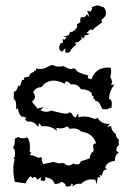

<svg xmlns="http://www.w3.org/2000/svg" viewBox="-20 -685 484 716"><path d="M249.5 11.2 251.5 4.4Q251.5 0.5 247.1 0.5L245.1 1L246.1 3.9Q246.1 10.7 226.1 10.7Q223.6 -4.4 207 -6.8Q204.1 1 183.6 1Q179.2 -19.5 147.9 -24.4L149.4 -17.1Q149.4 -10.3 141.6 -10.3L130.9 -12.2L134.3 -24.4L118.2 -14.6Q115.2 -24.9 109.4 -24.9Q105 -24.9 100.1 -20.5L94.7 -28.3Q82.5 -19 75.7 -1L35.6 -6.8Q29.8 -29.8 29.8 -51.3Q29.8 -75.2 34.7 -89.4L30.8 -96.7L35.6 -100.6L36.1 -112.3Q36.1 -130.9 29.3 -131.8V-137.7Q35.6 -141.1 35.6 -168.9Q42.5 -168.9 46.4 -174.8Q54.7 -169.4 64.5 -169.4Q75.7 -169.4 82 -172.9Q91.8 -160.2 91.8 -135.3L90.8 -118.2L96.7 -116.2L90.8 -106.4Q107.4 -106.4 124.5 -95.2L129.9 -99.6L137.2 -94.7L135.7 -88.9Q135.7 -82 141.6 -73.2L179.7 -81.1L200.2 -75.7L211.9 -77.1Q218.8 -77.1 223.9 -72.5Q229 -67.9 235.8 -67.9Q243.2 -67.9 253.4 -75.2Q259.8 -71.8 267.6 -71.8Q278.3 -71.8 281.2 -83L314.9 -94.7Q314.9 -111.8 329.6 -122.1L327.1 -138.7Q327.1 -149.9 334.5 -149.9L338.4 -149.4Q328.6 -187 283.2 -194.3Q271.5 -206.1 254.9 -206.1Q244.1 -206.1 240.7 -204.1L230.5 -213.9Q219.7 -206.1 205.1 -206.1L189.9 -208L192.4 -197.3Q170.4 -214.8 147.5 -214.8L135.3 -213.9L126.5 -226.1L122.1 -211.4Q109.4 -231.9 87.9 -231.9L82 -231.4L73.7 -239.3L77.6 -247.1L59.1 -251Q49.3 -260.7 46.9 -281.7L40 -276.4L40.5 -289.1Q40.5 -312.5 31.2 -315.4L31.7 -342.8Q42.5 -342.8 48.3 -366.2L54.2 -363.8L63 -387.7L66.9 -386.7Q69.8 -386.7 69.8 -391.1L69.3 -395.5L88.4 -399.4Q90.3 -413.1 107.4 -417L106 -422.4L110.8 -420.9Q114.7 -420.9 114.7 -425.8L114.3 -429.2L129.9 -427.7Q143.6 -427.7 156.5 -435.1Q169.4 -442.4 174.3 -442.4Q179.7 -442.4 184.8 -439.5Q189.9 -436.5 199.7 -436.5L217.8 -438.5Q236.3 -427.2 245.1 -427.2Q251 -427.2 253.4 -431.2L264.2 -425.3Q264.2 -414.6 308.6 -403.8L307.1 -398.4Q307.1 -391.1 321.3 -389.6Q335.9 -433.1 384.8 -433.1Q393.1 -433.1 393.8 -429Q394.5 -424.8 394.5 -419.4Q394.5 -404.8 391.1 -397.5Q397.5 -388.2 397.5 -379.4Q397.5 -373 394 -368.2L406.2 -369.1Q386.7 -343.8 386.7 -315.4Q397 -315.4 397 -297.4L395.5 -282.2L389.2 -283.2Q383.8 -277.3 372.6 -277.3L361.3 -278.3Q349.6 -308.1 339.8 -308.1L335.9 -306.6Q335.9 -316.4 327.6 -317.4L328.6 -323.7Q328.6 -328.1 326.2 -328.1L323.2 -327.1L321.3 -338.9Q306.2 -352.5 281.2 -352.5Q272 -370.6 250.5 -370.6L245.1 -370.1Q233.9 -381.3 228 -381.3Q222.2 -381.3 221.7 -372.6Q198.7 -384.3 180.2 -384.3Q152.8 -384.3 133.8 -359.9Q113.8 -359.9 103.5 -340.8Q110.4 -331.1 110.4 -324.2Q110.4 -314 99.1 -305.7L120.1 -280.3L143.1 -285.6L130.9 -274.4Q141.6 -268.1 152.8 -268.1Q161.1 -268.1 170.9 -272.5Q214.4 -261.2 225.6 -261.2Q236.3 -261.2 237.3 -266.6L247.1 -262.7Q253.9 -247.1 262.7 -247.1L271 -262.7L272.5 -247.1Q278.8 -250.5 292 -250.5Q314 -250.5 332.5 -241.2L344.7 -245.1Q356.9 -223.1 383.8 -223.1L390.1 -223.6L378.9 -211.9L394.5 -215.3Q394.5 -197.8 412.1 -184.6Q412.1 -171.4 422.9 -165V-143.6L415.5 -136.2L413.6 -122.1L423.3 -116.7Q408.2 -107.4 408.2 -85Q378.4 -82.5 372.1 -59.6L378.9 -53.7Q361.3 -51.3 360.8 -30.3L351.1 -32.2L354 -22.9L344.7 -24.4L339.8 2.4L335.9 -14.6L322.3 -16.1Q299.8 -16.1 281.2 1L273.9 0Q262.2 0 249.5 11.2ZM230.5 -488.3 223.6 -489.3V-505.4L211.9 -492.2Q200.7 -496.1 200.7 -505.9Q200.7 -514.2 205.6 -523.4L215.3 -525.9L213.4 -536.1Q213.4 -539.1 215.3 -539.1L220.2 -536.6L228.5 -545.4L215.8 -549.3Q228 -549.8 232.7 -552.5Q237.3 -555.2 238.8 -558.3Q240.2 -561.5 240.7 -564Q241.2 -566.4 245.6 -566.4L246.1 -565.9Q250.5 -565.9 259.3 -573.5Q268.1 -581.1 268.1 -588.4L267.1 -594.2L279.8 -602.5L279.3 -608.9Q279.3 -621.6 285.6 -621.6L291.5 -620.6Q298.3 -620.6 303.7 -631.8L314 -620.6L305.2 -644L310.5 -644.5L314.5 -641.1Q318.4 -641.1 323.7 -652.3L321.8 -658.2L339.8 -664.6Q351.6 -664.6 358.4 -660.2L362.8 -658.2L363.3 -660.2Q375 -651.9 375 -636.7Q375 -628.9 372.3 -624.8Q369.6 -620.6 366.7 -618.2Q363.8 -615.7 361.1 -613.8Q358.4 -611.8 358.4 -608.9L361.3 -602.1Q331.1 -580.6 325.7 -573.2L317.4 -575.2L301.8 -561.5L314 -559.6Q307.1 -553.7 300.3 -553.7L295.9 -554.2L296.4 -548.3L290 -541.5L281.7 -549.3L285.2 -539.6L272 -528.3Q258.3 -526.4 258.3 -523.9L265.6 -521L245.1 -500.5Q243.2 -488.3 230.5 -488.3Z"/></svg>

Font: Truetypewriter PolyglOTT
Style: Regular
Weight: 400
Designer: Sergey Beatoff a.k.a. Sam_T
Version: Version 3.76